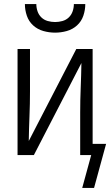

<svg xmlns="http://www.w3.org/2000/svg" viewBox="-20 -760 540 941"><path d="M250 -600Q221 -600 192.5 -608Q164 -616 142.5 -635.5Q121 -655 111.5 -683Q102 -711 102 -740H158Q158 -722 164 -704.5Q170 -687 183 -674.5Q196 -662 214 -657Q232 -652 250 -652Q268 -652 286 -657Q304 -662 317 -674.5Q330 -687 336 -704.5Q342 -722 342 -740H398Q398 -711 388.5 -683Q379 -655 357.5 -635.5Q336 -616 307.5 -608Q279 -600 250 -600ZM383 161 427 0H373V-208Q373 -269 375.5 -329.5Q378 -390 379 -451L146 0H66V-520H127V-312Q127 -251 124.5 -190.5Q122 -130 121 -69L354 -520H434V-55H500L441 161Z"/></svg>

Font: Iosevka Light
Style: Regular
Weight: 300
Monospace: yes
Designer: Belleve Invis
Foundry: Belleve Invis
Version: Version 32.5.0; ttfautohint (v1.8.4)